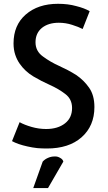

<svg xmlns="http://www.w3.org/2000/svg" viewBox="-20 -755 556 990"><path d="M466.8 -203.1Q466.8 -263.7 439.5 -302.7Q412.1 -341.8 373 -368.2Q351.6 -381.8 329.1 -393.6Q306.6 -405.3 285.2 -415Q239.3 -435.5 201.2 -463.9Q163.1 -491.2 163.1 -537.1Q163.1 -584 196.3 -611.3Q229.5 -637.7 283.2 -637.7Q318.4 -637.7 351.6 -627Q385.7 -616.2 406.2 -605.5Q418 -635.7 442.4 -697.3Q416 -712.9 373 -723.6Q331.1 -735.4 279.3 -735.4Q175.8 -735.4 112.3 -679.7Q49.8 -625 49.8 -531.2Q49.8 -499 58.6 -472.7Q67.4 -446.3 82 -425.8Q109.4 -386.7 151.4 -361.3Q194.3 -335.9 236.3 -317.4Q282.2 -296.9 316.4 -270.5Q351.6 -244.1 351.6 -198.2Q351.6 -147.5 315.4 -119.1Q278.3 -89.8 217.8 -89.8Q179.7 -89.8 142.6 -100.6Q105.5 -111.3 81.1 -125Q68.4 -92.8 42 -27.3Q72.3 -10.7 121.1 0Q146.5 5.9 172.9 8.8Q197.3 10.7 221.7 10.7Q335 10.7 400.4 -46.9Q466.8 -105.5 466.8 -203.1ZM306.6 78.1Q303.7 66.4 291 59.6Q278.3 51.8 266.6 51.8Q265.6 51.8 265.6 51.8Q265.6 51.8 264.6 51.8Q264.6 51.8 263.7 51.8Q263.7 51.8 262.7 51.8Q262.7 51.8 261.7 51.8Q261.7 51.8 260.7 51.8Q244.1 51.8 228.5 58.6Q211.9 65.4 200.2 78.1Q183.6 124 151.4 214.8Q169.9 214.8 227.5 214.8Q248 180.7 306.6 78.1Z"/></svg>

Font: DaxlinePro-Medium
Style: Medium
Weight: 400
Designer: Hans Reichel
Version: Version 7.502; 2006